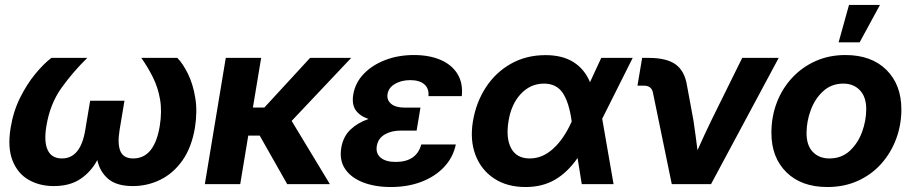

<svg xmlns="http://www.w3.org/2000/svg" viewBox="-20 -752 3725 784"><path d="M199.7 7.8Q141.1 7.8 96.4 -18.1Q51.8 -43.9 31 -96.9Q10.3 -149.9 23.4 -230Q34.2 -296.9 62 -352.8Q89.8 -408.7 124.3 -450.4Q158.7 -492.2 189.9 -515.6H336.4Q278.3 -459 231.2 -393.3Q184.1 -327.6 169.4 -237.3Q158.7 -173.3 174.8 -139.2Q190.9 -105 232.9 -105Q309.1 -105 328.1 -221.2L348.1 -340.8H488.3L468.3 -221.2Q459 -164.1 471.7 -134.5Q484.4 -105 523.9 -105Q610.4 -105 632.3 -237.3Q642.1 -297.4 633.5 -346.4Q625 -395.5 604.2 -436.8Q583.5 -478 557.1 -515.6H704.1Q727.1 -492.2 747.6 -450.4Q768.1 -408.7 777.3 -352.8Q786.6 -296.9 775.9 -230Q762.2 -149.4 724.9 -96.7Q687.5 -43.9 634.8 -18.1Q582 7.8 522.5 7.8Q456.1 7.8 421.6 -21.7Q387.2 -51.3 377.4 -98.6Q352.5 -51.3 309.1 -21.7Q265.6 7.8 199.7 7.8Z M1046.4 -515.6 1012.7 -313H1059.6L1246.1 -515.6H1414.1L1170.9 -258.3L1327.1 0H1152.8L1040.5 -198.2H993.7L960.9 0H816.4L901.9 -515.6Z M1575.7 11.7Q1511.7 11.7 1462.9 -7.1Q1414.1 -25.9 1389.6 -61.5Q1365.2 -97.2 1373.5 -148.4Q1381.3 -194.8 1411.4 -223.1Q1441.4 -251.5 1484.9 -266.1Q1449.2 -278.3 1432.6 -302Q1416 -325.7 1422.4 -365.7Q1430.7 -414.6 1465.6 -450.7Q1500.5 -486.8 1553.7 -507.1Q1606.9 -527.3 1670.4 -527.3Q1732.4 -527.3 1778.3 -507.8Q1824.2 -488.3 1847.7 -450.7Q1871.1 -413.1 1865.7 -359.4H1729.5Q1732.4 -390.6 1712.6 -407.7Q1692.9 -424.8 1655.3 -424.8Q1619.1 -424.8 1592.8 -409.4Q1566.4 -394 1562.5 -367.7Q1558.6 -344.2 1576.7 -328.4Q1594.7 -312.5 1635.7 -312.5H1696.8L1692.4 -285.6L1681.2 -218.8H1617.2Q1578.1 -218.8 1551 -202.9Q1523.9 -187 1518.6 -155.8Q1513.7 -125.5 1534.4 -108.2Q1555.2 -90.8 1595.7 -90.8Q1680.7 -90.8 1700.2 -162.1H1841.3Q1830.1 -108.9 1793.2 -69.8Q1756.3 -30.8 1700.4 -9.5Q1644.5 11.7 1575.7 11.7Z M2126 11.7Q2050.3 11.7 1997.6 -23.2Q1944.8 -58.1 1921.6 -118.9Q1898.4 -179.7 1911.1 -256.8Q1924.3 -335 1964.4 -396Q2004.4 -457 2066.7 -491.9Q2128.9 -526.9 2207.5 -526.9Q2276.4 -526.9 2321.5 -498.5Q2366.7 -470.2 2389.2 -416.5L2435.1 -515.6H2563.5L2439 -267.1L2485.4 0H2355.5L2338.4 -106.9Q2297.9 -48.3 2246.3 -18.3Q2194.8 11.7 2126 11.7ZM2314.5 -256.3 2314 -258.8Q2303.7 -333.5 2278.1 -372.1Q2252.4 -410.6 2201.2 -410.6Q2146.5 -410.6 2107.2 -369.1Q2067.9 -327.6 2056.6 -258.3Q2044.9 -188.5 2067.1 -146.7Q2089.4 -105 2143.1 -105Q2195.3 -105 2239.3 -145.3Q2283.2 -185.5 2314.5 -255.9Z M2723.1 0 2646 -374.5Q2640.1 -402.3 2608.9 -402.3H2583L2602.1 -515.6H2628.9Q2702.6 -515.6 2739.5 -488.5Q2776.4 -461.4 2785.6 -400.9L2811.5 -260.7Q2815.9 -230.5 2820.1 -200Q2824.2 -169.4 2828.1 -138.7Q2841.8 -169.4 2856 -200Q2870.1 -230.5 2884.8 -260.7L3010.7 -515.6H3159.7L2883.3 0Z M3358.4 11.7Q3252.4 11.7 3191.2 -48.6Q3129.9 -108.9 3129.9 -209.5Q3129.9 -274.9 3151.6 -332.3Q3173.3 -389.6 3213.9 -433.6Q3254.4 -477.5 3309.8 -502.4Q3365.2 -527.3 3432.1 -527.3Q3538.1 -527.3 3599.4 -466.8Q3660.6 -406.2 3660.6 -305.2Q3660.6 -242.2 3639.4 -185.1Q3618.2 -127.9 3578.6 -83.5Q3539.1 -39.1 3483.2 -13.7Q3427.2 11.7 3358.4 11.7ZM3366.7 -105Q3416 -105 3449.5 -135.7Q3482.9 -166.5 3500 -212.9Q3517.1 -259.3 3517.1 -306.6Q3517.1 -356.4 3491.2 -383.5Q3465.3 -410.6 3423.8 -410.6Q3375.5 -410.6 3341.8 -380.1Q3308.1 -349.6 3290.8 -303Q3273.4 -256.3 3273.4 -208Q3273.4 -158.2 3299.1 -131.6Q3324.7 -105 3366.7 -105ZM3404.3 -579.1 3446.8 -731.9H3573.2L3490.2 -579.1Z"/></svg>

Font: Inter Display
Style: Bold Italic
Weight: 700
Italic angle: -9.39999°
Designer: Rasmus Andersson
Foundry: rsms
Version: Version 4.000;git-a52131595